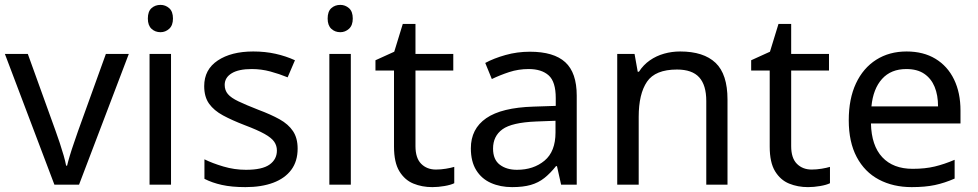

<svg xmlns="http://www.w3.org/2000/svg" viewBox="-20 -808 4008 787"><path d="M203 -51 0 -587H94L208 -271Q216 -249 225 -222Q234 -195 241 -170.5Q248 -146 251 -129H255Q259 -146 266.5 -171Q274 -196 283.5 -223Q293 -250 300 -271L414 -587H508L304 -51Z M681 -587V-51H593V-587ZM638 -788Q658 -788 673.5 -774.5Q689 -761 689 -732Q689 -704 673.5 -690Q658 -676 638 -676Q616 -676 601 -690Q586 -704 586 -732Q586 -761 601 -774.5Q616 -788 638 -788Z M1200 -199Q1200 -147 1174 -112Q1148 -77 1100 -59Q1052 -41 986 -41Q930 -41 889.5 -50Q849 -59 818 -75V-155Q850 -139 895.5 -125.5Q941 -112 988 -112Q1055 -112 1085 -133.5Q1115 -155 1115 -191Q1115 -211 1104 -227Q1093 -243 1064.5 -259Q1036 -275 983 -295Q931 -315 894 -335Q857 -355 837 -383Q817 -411 817 -455Q817 -523 872.5 -560Q928 -597 1018 -597Q1067 -597 1109.5 -587.5Q1152 -578 1189 -561L1159 -491Q1125 -505 1088 -515Q1051 -525 1012 -525Q958 -525 929.5 -507.5Q901 -490 901 -460Q901 -438 914 -422.5Q927 -407 957.5 -392.5Q988 -378 1039 -358Q1090 -339 1126 -319Q1162 -299 1181 -270.5Q1200 -242 1200 -199Z M1418 -587V-51H1330V-587ZM1375 -788Q1395 -788 1410.5 -774.5Q1426 -761 1426 -732Q1426 -704 1410.5 -690Q1395 -676 1375 -676Q1353 -676 1338 -690Q1323 -704 1323 -732Q1323 -761 1338 -774.5Q1353 -788 1375 -788Z M1767 -113Q1787 -113 1808 -116.5Q1829 -120 1842 -124V-57Q1828 -50 1802 -45.5Q1776 -41 1752 -41Q1710 -41 1674.5 -55.5Q1639 -70 1617 -106Q1595 -142 1595 -207V-519H1519V-561L1596 -596L1631 -710H1683V-587H1838V-519H1683V-209Q1683 -160 1706.5 -136.5Q1730 -113 1767 -113Z M2152 -596Q2250 -596 2297 -553Q2344 -510 2344 -416V-51H2280L2263 -127H2259Q2236 -98 2211.5 -78.5Q2187 -59 2155.5 -50Q2124 -41 2079 -41Q2031 -41 1992.5 -58Q1954 -75 1932 -110.5Q1910 -146 1910 -200Q1910 -280 1973 -323.5Q2036 -367 2167 -371L2258 -374V-406Q2258 -473 2229 -499Q2200 -525 2147 -525Q2105 -525 2067 -512.5Q2029 -500 1996 -484L1969 -550Q2004 -569 2052 -582.5Q2100 -596 2152 -596ZM2178 -310Q2078 -306 2039.5 -278Q2001 -250 2001 -199Q2001 -154 2028.5 -133Q2056 -112 2099 -112Q2167 -112 2212 -149.5Q2257 -187 2257 -265V-313Z M2768 -597Q2864 -597 2913 -550.5Q2962 -504 2962 -400V-51H2875V-394Q2875 -459 2846 -491Q2817 -523 2755 -523Q2666 -523 2632 -473Q2598 -423 2598 -329V-51H2510V-587H2581L2594 -514H2599Q2617 -542 2643.5 -560.5Q2670 -579 2702 -588Q2734 -597 2768 -597Z M3307 -113Q3327 -113 3348 -116.5Q3369 -120 3382 -124V-57Q3368 -50 3342 -45.5Q3316 -41 3292 -41Q3250 -41 3214.5 -55.5Q3179 -70 3157 -106Q3135 -142 3135 -207V-519H3059V-561L3136 -596L3171 -710H3223V-587H3378V-519H3223V-209Q3223 -160 3246.5 -136.5Q3270 -113 3307 -113Z M3696 -597Q3765 -597 3814.5 -567Q3864 -537 3890.5 -482.5Q3917 -428 3917 -355V-302H3550Q3552 -211 3596.5 -163.5Q3641 -116 3721 -116Q3772 -116 3811.5 -125.5Q3851 -135 3893 -153V-76Q3852 -58 3812 -49.5Q3772 -41 3717 -41Q3641 -41 3582.5 -72Q3524 -103 3491.5 -164.5Q3459 -226 3459 -315Q3459 -403 3488.5 -466Q3518 -529 3571.5 -563Q3625 -597 3696 -597ZM3695 -525Q3632 -525 3595.5 -484.5Q3559 -444 3552 -372H3825Q3825 -418 3811 -452Q3797 -486 3768.5 -505.5Q3740 -525 3695 -525Z"/></svg>

Font: Noto Sans Tamil UI
Style: Regular
Weight: 400
Designer: Jelle Bosma - Monotype Design Team
Foundry: Monotype Imaging Inc.
Version: Version 2.004